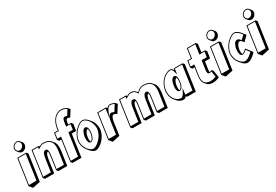

<svg xmlns="http://www.w3.org/2000/svg" viewBox="69 -2076 4808 3341"><g transform="rotate(-30 2473.5 -405.5)"><path d="M143.5 -690C140 -665.5 146.9 -643.1 160.7 -627L187.9 -595.2C201.1 -579.8 220.6 -570.2 243.1 -570.2C289.1 -570.2 333.8 -610.2 340.8 -658.2C344.3 -682.7 337.4 -705.1 323.6 -721.2L296.4 -753C283.2 -768.4 263.7 -778 241.2 -778C195.2 -778 150.4 -738 143.5 -690ZM37.1 0 64.3 31.8 91.6 63.6 244.3 31.8 320.1 -494.2 292.9 -526H112.9ZM54.2 -15 125.7 -511H275.7L204.3 -15ZM158.5 -690C164.3 -730 201.8 -763 239.1 -763C276.3 -763 304.3 -730 298.5 -690C292.8 -650 255.2 -617 218 -617C180.8 -617 152.8 -650 158.5 -690Z M533.7 31.8 568.9 -212.2C583.4 -313.2 600.4 -352.2 631.7 -352.2C632 -352.2 632.4 -352.2 632.8 -352.2C636.4 -329.8 634.2 -294.7 626.9 -244L591.7 0L618.9 31.8H795.9L837.3 -255.2C849.8 -341.8 836.7 -402.3 803.5 -441L776.3 -472.8C743.6 -511 691.5 -528 625.2 -528C602.8 -528 580.1 -518.6 552.3 -502.5L537.4 -520H397.4L322.5 0L349.7 31.8ZM493.6 -15H339.6L410.2 -505H520.2L514.1 -462.5L539.9 -478.6C576.5 -501.5 601.1 -513 623 -513C749.4 -513 818.8 -452.1 795.1 -287L755.9 -15H608.9L641.9 -244C655.6 -339.5 656.1 -399 606.6 -399C557 -399 540.4 -339.5 526.6 -244Z M960.8 -585H886.8L867.4 -450L894.6 -418.2H936.8L876.5 0L903.8 31.8H1080.8L1145.6 -418.2H1234.7L1254.2 -553.2L1226.9 -585H1169.7L1169.7 -585.2C1179.9 -656.2 1188.5 -686.2 1210.3 -686.2C1239.3 -686.2 1261.3 -672.2 1261.3 -672.2L1341.3 -797.2L1314.1 -829C1314.1 -829 1264.7 -875 1189.8 -875C1075.6 -875 987.8 -772 966.2 -622ZM973.7 -570 981.2 -622C1002.2 -768.1 1085 -860 1187.6 -860C1238.7 -860 1278.3 -836 1294.3 -824.3L1230 -723.8C1219.2 -728.2 1204.1 -733 1185.3 -733C1143.8 -733 1136.6 -680.6 1127.5 -617L1120.7 -570H1209.8L1194.6 -465H1105.6L1040.7 -15H893.7L958.6 -465H884.6L899.7 -570Z M1174.2 -256C1162.2 -172.6 1192.7 -95.6 1235.9 -45.1L1263.2 -13.3C1295.1 24 1334 46.8 1367.7 46.8C1448.6 46.8 1590.1 -79.2 1611 -224.2C1623.1 -308.4 1592.8 -386.5 1549.4 -437.2L1522.1 -469.1C1490.8 -505.7 1452.6 -528 1418.7 -528C1339.4 -528 1195.1 -401 1174.2 -256ZM1427.2 -346.6C1434.6 -323.9 1436.6 -291.2 1431.5 -256.3C1422.1 -191 1390.6 -134.3 1361.7 -134.3C1360.5 -134.3 1359.4 -134.4 1358.3 -134.6C1350.8 -157.2 1348.7 -189.6 1353.7 -224.5C1363.1 -289.7 1395.3 -346.9 1424.1 -346.8C1425.2 -346.8 1426.2 -346.8 1427.2 -346.6ZM1311.5 -256.3C1302.4 -193 1312.5 -119.3 1359.5 -119.3C1406.7 -119.3 1437.5 -193.3 1446.5 -256.3C1455.6 -319.3 1446.2 -393.7 1399.1 -393.7C1351.9 -393.7 1320.6 -319.3 1311.5 -256.3ZM1189.2 -256C1209.2 -394.5 1349.3 -513 1416.6 -513C1485.4 -513 1588.7 -394.7 1568.7 -256C1548.7 -117.4 1411.5 0 1342.7 0C1275.2 0 1169.3 -117.5 1189.2 -256Z M1638.7 0 1666 31.8 1693.2 63.6 1843 31.8 1881.9 -238.2C1883.7 -251.2 1902.3 -342.2 1941.2 -342.2C1973.6 -342.2 2002.5 -314.2 2002.5 -314.2L2098.1 -464.2L2070.9 -496C2070.9 -496 2029.5 -528 1963.5 -528C1942.4 -528 1923.4 -510.2 1908.9 -490.5L1889.7 -513H1712.7ZM1655.9 -15 1725.5 -498H1872.5L1847.1 -321.8L1893.8 -435.1C1895.4 -439 1930.8 -513 1961.4 -513C2003.5 -513 2035.6 -498.5 2050.4 -490.1L1972.9 -368.5C1959.9 -377.7 1940.5 -389 1916.1 -389C1856 -389 1840.6 -276.4 1839.6 -270L1802.9 -15Z M2290.9 31.8 2326.1 -212.2C2340.6 -313.2 2357.6 -352.2 2388.9 -352.2C2389.2 -352.2 2389.6 -352.2 2390 -352.2C2392.3 -337.5 2392.2 -317.2 2389.7 -290.6L2389.2 -287L2347.8 0L2375.1 31.8H2554.6L2595.9 -255.2L2568.7 -287C2568.9 -288.2 2569 -289.4 2569.2 -290.6L2596.5 -258.8C2609.5 -325.4 2625.6 -352.2 2651.5 -352.2C2651.8 -352.2 2652.2 -352.2 2652.6 -352.2C2656.2 -329.8 2654 -294.7 2646.7 -244L2611.5 0L2638.7 31.8H2815.7L2857.1 -255.2C2869.6 -341.8 2856.5 -402.3 2823.3 -441L2796.1 -472.8C2763.4 -511 2711.3 -528 2645 -528C2610.7 -528 2572.3 -526.7 2504.1 -461.4C2498.5 -470.7 2492.7 -478.6 2486.8 -485.5C2451.3 -527 2411.8 -528 2382.4 -528C2360 -528 2337.3 -518.6 2309.5 -502.5L2294.6 -520H2154.6L2079.7 0L2106.9 31.8ZM2250.8 -15H2096.8L2167.5 -505H2277.4L2271.3 -462.5L2297.1 -478.6C2333.7 -501.5 2358.3 -513 2380.2 -513C2413.3 -513 2454.1 -513.1 2490.8 -452.4L2499.6 -437.8L2513.8 -451.4C2579.1 -513.9 2610.4 -513 2642.8 -513C2769.2 -513 2838.7 -452.1 2814.9 -287L2775.7 -15H2628.7L2661.7 -244C2675.4 -339.5 2676 -399 2626.4 -399C2584.9 -399 2566.9 -355.3 2554.4 -291.4L2554.3 -291L2554.2 -290.5C2554 -289.4 2553.9 -288.2 2553.7 -287L2514.5 -15H2365L2404.8 -291L2404.8 -291.4C2410.7 -355.3 2405.3 -399 2363.8 -399C2314.2 -399 2297.6 -339.5 2283.8 -244Z M2926.5 -256C2914.2 -170.8 2937.1 -95 2979.6 -45.4L3006.9 -13.6C3039.2 24.2 3082.9 46.8 3130.9 46.8C3150.5 46.8 3170.2 33.2 3187.7 11.8L3204.8 31.8H3379.8L3453.7 -481.2L3426.5 -513H3250.7L3246 -480.3L3221.6 -508.8C3210.8 -521.3 3197.6 -528 3181.9 -528C3070.7 -528 2948.1 -406 2926.5 -256ZM3213.2 -344.9C3220 -323.5 3221.7 -292.5 3216.5 -256C3206.4 -186 3176.9 -136 3147.8 -136C3146.4 -136 3145 -136.1 3143.7 -136.3C3137.5 -157.7 3136.5 -188.3 3141.7 -224.2C3151.9 -295.2 3181.5 -345.2 3209.8 -345.2C3211 -345.2 3212.1 -345.1 3213.2 -344.9ZM3185.8 -57.2 3185.1 -58H3185.9ZM2941.5 -256C2962.3 -400.2 3079.7 -513 3179.8 -513C3199.8 -513 3217.7 -497.2 3229 -458L3248.2 -391.5L3263.5 -498H3409.3L3339.7 -15H3194.7L3212.9 -141.5L3171.9 -63.3C3150.2 -22.2 3124.3 0 3105.9 0C3005.7 0 2920.7 -111.8 2941.5 -256ZM3099.5 -256C3089.7 -188.4 3097.6 -121 3145.6 -121C3192.4 -121 3221.7 -188.1 3231.5 -256C3241.4 -325.1 3230.2 -392 3184.7 -392C3138.6 -392 3109.4 -324.7 3099.5 -256Z M3596.3 -513H3522.3L3502.9 -378L3530.1 -346.2L3572.3 -346.2L3548.5 -181C3540.7 -127.1 3544.2 -68.3 3577.5 -29.3L3604.8 2.5C3627.8 29.3 3665 46.8 3722.5 46.8C3790.9 46.8 3852.5 14.8 3852.5 14.8L3829.1 -128.2L3801.8 -160C3801.8 -160 3778.5 -144 3755.5 -144H3754.8C3754.3 -154.4 3755.3 -167.5 3757.6 -183.2L3781.1 -346.2H3884.5L3903.9 -481.2L3876.7 -513H3805.2L3828.1 -672.2L3800.8 -704H3623.8ZM3609.2 -498 3636.7 -689H3783.7L3756.2 -498H3859.5L3844.4 -393H3741L3715.4 -215C3708.7 -168.9 3710.7 -129 3753.4 -129C3767.3 -129 3781.8 -134.1 3789.8 -137.6L3808.3 -24.8C3786.4 -15.4 3743.6 0 3697.4 0C3567.8 0 3550.8 -92.9 3563.5 -181L3594 -393H3520L3535.2 -498Z M4015.5 -690C4012 -665.5 4018.9 -643.1 4032.7 -627L4059.9 -595.2C4073.1 -579.8 4092.6 -570.2 4115.1 -570.2C4161.1 -570.2 4205.8 -610.2 4212.8 -658.2C4216.3 -682.7 4209.4 -705.1 4195.6 -721.2L4168.4 -753C4155.2 -768.4 4135.7 -778 4113.2 -778C4067.2 -778 4022.4 -738 4015.5 -690ZM3909.1 0 3936.3 31.8 3963.6 63.6 4116.3 31.8 4192.1 -494.2 4164.9 -526H3984.9ZM3926.2 -15 3997.7 -511H4147.7L4076.3 -15ZM4030.5 -690C4036.3 -730 4073.8 -763 4111.1 -763C4148.3 -763 4176.3 -730 4170.5 -690C4164.8 -650 4127.2 -617 4090 -617C4052.8 -617 4024.8 -650 4030.5 -690Z M4612.5 -417C4608 -424.8 4598.5 -438.4 4585.5 -453.6C4556.8 -487.2 4511.1 -528 4466.2 -528C4386.9 -528 4242.6 -401 4221.7 -256C4209.7 -172.7 4240.2 -95.6 4283.4 -45.1L4310.6 -13.3C4342.6 24 4381.5 46.8 4415.2 46.8C4486.4 46.8 4571.3 -35.2 4593.6 -65.2L4524 -158.2L4496.8 -190C4457.4 -160 4443.5 -134.3 4409.2 -134.3C4408 -134.3 4406.9 -134.4 4405.8 -134.6C4398.3 -157.2 4396.2 -189.6 4401.2 -224.5C4410.6 -289.7 4442.7 -346.9 4471.6 -346.9C4486.8 -346.9 4496.4 -344.4 4505.8 -337C4508.9 -332.7 4512.2 -328.1 4515.9 -323L4543.2 -291.2L4639.7 -385.2ZM4593 -417.6 4519.3 -345.8C4493.6 -380.8 4480.4 -393.7 4446.5 -393.7C4399.4 -393.7 4368 -319.3 4358.9 -256.3C4349.8 -193 4360 -119.3 4407 -119.3C4445.5 -119.3 4466.4 -146.5 4492.6 -168.7L4547.2 -95.7C4517.6 -61.6 4445 0 4390.1 0C4322.7 0 4216.8 -117.5 4236.7 -256C4256.6 -394.5 4396.7 -513 4464.1 -513C4512.5 -513 4571.6 -448.7 4593 -417.6Z M4748.5 -690C4745 -665.5 4751.9 -643.1 4765.7 -627L4792.9 -595.2C4806.1 -579.8 4825.6 -570.2 4848.1 -570.2C4894.1 -570.2 4938.8 -610.2 4945.8 -658.2C4949.3 -682.7 4942.4 -705.1 4928.6 -721.2L4901.4 -753C4888.2 -768.4 4868.7 -778 4846.2 -778C4800.2 -778 4755.4 -738 4748.5 -690ZM4642.1 0 4669.3 31.8 4696.6 63.6 4849.3 31.8 4925.1 -494.2 4897.9 -526H4717.9ZM4659.2 -15 4730.7 -511H4880.7L4809.3 -15ZM4763.5 -690C4769.3 -730 4806.8 -763 4844.1 -763C4881.3 -763 4909.3 -730 4903.5 -690C4897.8 -650 4860.2 -617 4823 -617C4785.8 -617 4757.8 -650 4763.5 -690Z"/></g></svg>

Font: Blink
Style: 3DObl
Weight: 400
Designer: Mew Too
Foundry: Cannot Into Space Fonts
Version: Version 001.000